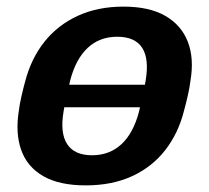

<svg xmlns="http://www.w3.org/2000/svg" viewBox="-20 -550 632 580"><path d="M90 -226Q79 -226 74 -233Q69 -240 71 -250L75 -270Q77 -280 85.5 -287Q94 -294 104 -294H501Q512 -294 517 -287Q522 -280 520 -270L516 -250Q514 -240 505.5 -233Q497 -226 487 -226ZM239 10Q159 10 110.5 -18Q62 -46 44 -97Q26 -148 37 -216Q39 -234 45 -260Q51 -286 56 -304Q74 -373 114 -423.5Q154 -474 214.5 -502Q275 -530 353 -530Q431 -530 479.5 -502Q528 -474 547.5 -423.5Q567 -373 555 -304Q553 -286 547 -260Q541 -234 536 -216Q519 -148 479.5 -97Q440 -46 379.5 -18Q319 10 239 10ZM258 -81Q311 -81 347 -114.5Q383 -148 400 -213Q402 -221 404.5 -233.5Q407 -246 410.5 -260Q414 -274 416.5 -287Q419 -300 420 -307Q431 -372 409.5 -405.5Q388 -439 334 -439Q281 -439 245 -405.5Q209 -372 192 -307Q190 -300 187.5 -287Q185 -274 181.5 -260Q178 -246 175.5 -233.5Q173 -221 172 -213Q161 -148 183 -114.5Q205 -81 258 -81Z"/></svg>

Font: Rubik Light Medium
Style: Italic
Weight: 500
Italic angle: -12°
Version: Version 2.104